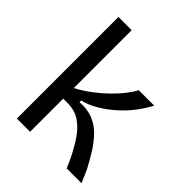

<svg xmlns="http://www.w3.org/2000/svg" viewBox="-196 -817 934 934"><g transform="rotate(45 271.0 -349.5)"><path d="M76 0V-699H167V-301Q206 -321 242.5 -348.5Q279 -376 310 -406Q341 -436 363.5 -465Q386 -494 398 -517H504Q485 -480 456.5 -442.5Q428 -405 392 -373Q356 -341 316 -317Q276 -293 235 -283V-272Q286 -276 324.5 -260.5Q363 -245 392 -215.5Q421 -186 445 -148Q469 -110 491 -68L521 0H419L397 -49Q372 -100 344.5 -140.5Q317 -181 281.5 -204.5Q246 -228 194 -228H167V0Z"/></g></svg>

Font: Bricolage Grotesque 48pt Condensed ExtraBold
Style: Regular
Weight: 400
Version: Version 1.000;gftools[0.9.30]